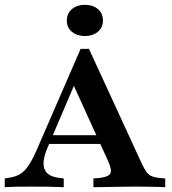

<svg xmlns="http://www.w3.org/2000/svg" viewBox="-27 -778 716 798"><path d="M171 -165.3Q146 -107.3 157.7 -75.8Q169.4 -44.4 219.4 -38.7L237.9 -36.3V0Q202.4 -1.6 168.5 -2Q134.7 -2.4 103.2 -2.4Q72.6 -2.4 45.2 -2Q17.7 -1.6 -7.3 0V-36.3L7.3 -38.7Q36.3 -42.7 55.6 -54Q75 -65.3 91.5 -89.9Q108.1 -114.5 127.4 -158.9L308.1 -575H342.7L562.9 -96.8Q572.6 -75.8 581.5 -63.7Q590.3 -51.6 602 -46.4Q613.7 -41.1 632.3 -38.7L659.7 -36.3V0Q645.2 -0.8 625.8 -1.2Q606.5 -1.6 585.9 -2Q565.3 -2.4 546 -2.4H539.5H535.5Q513.7 -2.4 489.5 -2Q465.3 -1.6 441.9 -1.2Q418.5 -0.8 397.6 -0.4Q376.6 0 361.3 0V-36.3L388.7 -38.7Q423.4 -42.7 431.5 -56.9Q439.5 -71 421.8 -109.7L270.2 -442.7L292.7 -450.8ZM154.8 -179.8 171 -216.1H420.2L436.3 -179.8ZM325.8 -628.2Q293.5 -628.2 272.2 -645.6Q250.8 -662.9 250.8 -692.7Q250.8 -722.6 272.2 -740.3Q293.5 -758.1 325.8 -758.1Q358.1 -758.1 379.4 -740.7Q400.8 -723.4 400.8 -692.7Q400.8 -662.9 379.4 -645.6Q358.1 -628.2 325.8 -628.2Z"/></svg>

Font: Playfair 9pt
Style: Bold
Weight: 700
Designer: Claus Eggers Sørensen
Foundry: Claus Eggers Sørensen
Version: Version 2.203